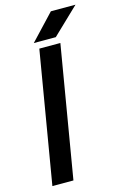

<svg xmlns="http://www.w3.org/2000/svg" viewBox="-131 -928 637 987"><g transform="rotate(-15 188.0 -435.0)"><path d="M20 0 138 -700H250L132 0ZM118 -735 245 -870H376L235 -735Z"/></g></svg>

Font: Figtree Light SemiBold
Style: Italic
Weight: 600
Italic angle: -9.5°
Version: Version 2.001;gftools[0.9.30]